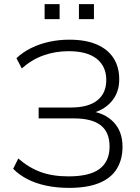

<svg xmlns="http://www.w3.org/2000/svg" viewBox="-20 -906 682 934"><path d="M316 8Q256 8 204.5 -3Q153 -14 112.5 -35Q72 -56 44 -85L69 -135Q119 -91 177 -69.5Q235 -48 313 -48Q416 -48 464.5 -84.5Q513 -121 513 -193Q513 -263 470 -296.5Q427 -330 340 -330H168V-383H325Q409 -383 453 -417.5Q497 -452 497 -517Q497 -583 450.5 -620Q404 -657 314 -657Q249 -657 191.5 -636.5Q134 -616 86 -573L60 -623Q92 -653 133 -673Q174 -693 221 -703Q268 -713 317 -713Q397 -713 451 -689.5Q505 -666 532.5 -623Q560 -580 560 -520Q560 -454 520.5 -410Q481 -366 414 -352V-366Q488 -358 532 -312.5Q576 -267 576 -192Q576 -130 548 -84.5Q520 -39 462 -15.5Q404 8 316 8ZM364 -813V-886H437V-813ZM197 -813V-886H270V-813Z"/></svg>

Font: Nunito Sans 12pt Light
Style: Regular
Weight: 300
Designer: Vernon Adams
Foundry: Vernon Adams
Version: Version 3.101;gftools[0.9.27]